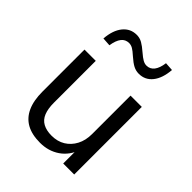

<svg xmlns="http://www.w3.org/2000/svg" viewBox="-207 -848 976 976"><g transform="rotate(45 280.5 -360.5)"><path d="M248 9Q189 9 150.5 -12.5Q112 -34 92.5 -77Q73 -120 73 -184V-486H154V-185Q154 -142 165.5 -113.5Q177 -85 202 -71.5Q227 -58 264 -58Q306 -58 337 -77Q368 -96 386 -130Q404 -164 404 -210V-486H485V0H406V-112H419Q399 -53 353.5 -22Q308 9 248 9ZM147 -591 101 -594Q106 -657 134.5 -692Q163 -727 208 -727Q230 -727 248.5 -716.5Q267 -706 291 -685Q313 -666 326.5 -658.5Q340 -651 353 -651Q379 -651 394.5 -671.5Q410 -692 415 -730L461 -727Q456 -664 428 -629Q400 -594 355 -594Q334 -594 315.5 -603.5Q297 -613 271 -636Q250 -655 237 -662.5Q224 -670 210 -670Q184 -670 168.5 -650Q153 -630 147 -591Z"/></g></svg>

Font: Nunito Sans 12pt ExtraLight 12pt
Style: Regular
Weight: 400
Version: Version 3.101;gftools[0.9.27]